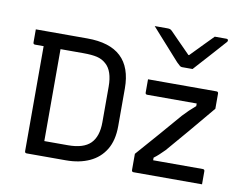

<svg xmlns="http://www.w3.org/2000/svg" viewBox="-86 -960 1422 1086"><g transform="rotate(10 625.0 -417.5)"><path d="M971 -633H911Q904 -633 898.5 -637Q893 -641 879 -655Q871 -664 852.5 -684.5Q834 -705 810 -732Q786 -759 761.5 -786Q737 -813 718 -835H790Q801 -835 806.5 -833Q812 -831 819 -824Q830 -812 860 -782Q890 -752 934 -707H938Q980 -750 1009.5 -780.5Q1039 -811 1063 -835H1129Q1140 -835 1140 -826Q1140 -822 1136.5 -817.5Q1133 -813 1119 -798Q1107 -785 1087 -762Q1067 -739 1044 -714Q1021 -689 1001.5 -667Q982 -645 971 -633ZM355 -700Q613 -700 613 -458V-242Q613 -160 580.5 -106.5Q548 -53 490 -26.5Q432 0 355 0H130Q119 0 119 -11V-614H70Q59 -614 59 -625V-700ZM216 -86H352Q441 -86 481 -126Q521 -166 521 -248V-452Q521 -543 478 -580Q456 -600 426 -607Q396 -614 347 -614H216ZM733 -532H1126Q1137 -532 1137 -521V-434Q1072 -356 1013 -286Q954 -216 901 -155Q883 -137 869.5 -124.5Q856 -112 841 -101V-86H1126Q1137 -86 1137 -75V0H744Q733 0 733 -11V-104Q797 -176 852 -240Q907 -304 957 -362Q990 -398 1028 -430V-445H744Q733 -445 733 -456Z"/></g></svg>

Font: Recursive Sn Lnr St
Style: Regular
Weight: 400
Version: Version 1.079;hotconv 1.0.112;makeotfexe 2.5.65598; ttfautoh